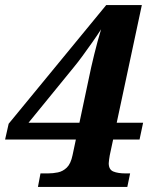

<svg xmlns="http://www.w3.org/2000/svg" viewBox="-20 -734 599 754"><path d="M129 0 139 -53H168Q188 -53 207.5 -57Q227 -61 242.5 -76Q258 -91 265 -125L329 -427Q337 -467 350 -520Q363 -573 377 -619Q363 -597 343 -568.5Q323 -540 303.5 -513.5Q284 -487 269 -469L70 -225L54 -252H542L528 -186H0L14 -248L397 -714H537L411 -124Q410 -118 408.5 -108Q407 -98 407 -93Q407 -68 425 -60.5Q443 -53 473 -53H491L480 0Z"/></svg>

Font: Noto Serif Tamil
Style: Italic
Weight: 400
Italic angle: -12°
Designer: Indian Type Foundry, Tom Grace, and the Monotype Design Team
Foundry: Monotype Imaging Inc.
Version: Version 2.003